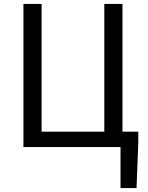

<svg xmlns="http://www.w3.org/2000/svg" viewBox="-20 -753 757 983"><path d="M679 210H597V0H100V-733H193V-79H514V-733H607V-79H688V-23Z"/></svg>

Font: Source Han Sans & Saira Hybrid
Style: Regular
Weight: 400
Designer: Ryoko NISHIZUKA 西塚涼子 (kana & ideographs); Paul D. Hunt (Latin, Greek & Cyrillic); Wenlong ZHANG 张文龙 (bopomofo); Sandoll 
Foundry: Adobe Systems Incorporated
Version: Version 1.00;August 2, 2021;FontCreator 13.0.0.2675 64-bit